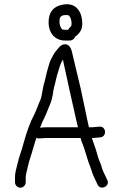

<svg xmlns="http://www.w3.org/2000/svg" viewBox="-20 -864 572 896"><path d="M331 -694C335 -695.3 338 -697.3 340 -700C354.5 -714.5 364 -726.6 364 -754C364 -805.8 337.5 -848.4 285 -844C241.3 -840 213.3 -819.4 208 -777C200.4 -719.8 230.3 -675 282 -675H307C318.5 -675 328.6 -684.4 331 -694ZM288 -794C291.3 -794 295 -793.7 299 -793C299.7 -793 300.7 -792.3 302 -791C309.8 -783.2 314 -768.6 314 -754C314 -750 313.7 -746.7 313 -744C313 -743.3 312.3 -742.3 311 -741C306 -736 301.5 -732 298 -725H282C278.7 -725 275 -725.3 271 -726C261.1 -735.9 255.8 -751.6 258 -771C258 -788.2 271.7 -794 288 -794ZM100 -13V-37C100 -41.7 100.7 -47 102 -53C107.2 -73.8 113.5 -104.5 121 -127C129.5 -151.4 140.6 -194.4 150 -221C154 -218.3 158.7 -217.3 164 -218L177 -219C185 -219.7 191.7 -220 197 -220H356C358 -212 360 -205.7 362 -201C372.4 -176.1 380 -149 388 -123C394 -100.7 402.3 -86 408 -66C413.4 -46.2 421.8 -32 430 -14L435 -3C448.3 26.9 493.8 5.8 481 -23L476 -34C468.4 -50.7 461.7 -61.9 456 -79C451.9 -99.6 441.5 -114.1 436 -136L428 -164C421.3 -181.4 415.5 -202.2 409 -219L408 -220H412C420.7 -220.7 429 -221.3 437 -222L448 -223C480.4 -226.2 475.7 -276.2 444 -273L432 -272C425.3 -271.3 418 -270.7 410 -270H395L387 -306C380 -336.1 364 -419.7 357 -449C342.3 -507.6 329 -568.8 314.5 -627C311.1 -640.8 300.3 -658.7 282.5 -657.5C260.8 -656.1 250.8 -636.5 239 -623C231.9 -613.9 223.3 -597.6 218 -587C210.2 -573 209.2 -561.5 203 -543C195.1 -517.7 192.2 -493.6 184 -469C180.3 -456.1 174.8 -412 169 -399C160.7 -382.3 150.4 -350.8 141 -332C118.7 -289.9 104.5 -247.7 90 -196C80.2 -158 68.8 -132.9 61 -97C55.3 -73.1 50 -59.3 50 -37V-13C50 0.2 61.8 12 75 12C88.2 12 100 0.2 100 -13ZM167 -268C177 -298 191.7 -319.7 202 -349C213.1 -377.6 219.7 -385.7 226 -421C228 -436.3 230 -447.7 232 -455C239.6 -479.8 242.1 -503.2 251 -528C259 -553.5 261 -566.5 274 -586L276 -574C294.4 -486.5 317.3 -387.1 338 -294L344 -270H197C189.2 -270 175.9 -269.5 167 -268Z"/></svg>

Font: HoneyBee
Style: Book
Weight: 300
Foundry: Cannot Into Space Fonts
Version: Version 0.89